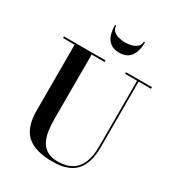

<svg xmlns="http://www.w3.org/2000/svg" viewBox="-229 -1129 1184 1285"><g transform="rotate(30 363.0 -486.0)"><path d="M701.5 -750V-737.5H605.5V-230Q605.5 -106.5 549.8 -46Q494 14.5 373 14.5Q237 14.5 174 -43Q111 -100.5 111 -230V-737.5H21.5V-750H342.5V-737.5H242.5V-240Q242.5 -190.5 249 -147.5Q255.5 -104.5 272.8 -72.2Q290 -40 321.8 -21.8Q353.5 -3.5 404 -3.5Q463.5 -3.5 505.8 -26.8Q548 -50 570.8 -100Q593.5 -150 593.5 -230V-737.5H501V-750ZM395 -840Q351.5 -840 326 -859.8Q300.5 -879.5 289.8 -912.8Q279 -946 279 -987H288Q288 -963 303.5 -948Q319 -933 343.5 -926Q368 -919 395 -919Q422 -919 446.5 -926Q471 -933 486.5 -948Q502 -963 502 -987H511Q511 -946 500.2 -912.8Q489.5 -879.5 464 -859.8Q438.5 -840 395 -840Z"/></g></svg>

Font: Bodoni Moda 18pt SemiBold
Style: Regular
Weight: 600
Designer: Owen Earl
Foundry: indestructible type
Version: Version 2.005